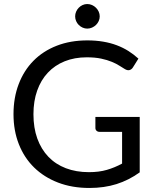

<svg xmlns="http://www.w3.org/2000/svg" viewBox="-20 -925 770 953"><path d="M673.5 -344.5H453.5V-289.5C453.5 -284.2 455.4 -279.7 459.2 -276C463.1 -272.3 468.2 -270.5 474.5 -270.5H586V-113C561.3 -99.7 536.1 -89.2 510.2 -81.8C484.4 -74.2 454.8 -70.5 421.5 -70.5C379.2 -70.5 341 -77 307 -90C273 -103 244.1 -121.9 220.2 -146.8C196.4 -171.6 178.1 -201.8 165.2 -237.2C152.4 -272.8 146 -313 146 -358C146 -401.3 152.2 -440.4 164.5 -475.2C176.8 -510.1 194.5 -539.8 217.5 -564.2C240.5 -588.8 268.3 -607.6 301 -620.8C333.7 -633.9 370.2 -640.5 410.5 -640.5C438.2 -640.5 462.1 -638.3 482.2 -634C502.4 -629.7 519.9 -624.4 534.8 -618.2C549.6 -612.1 562.2 -605.7 572.5 -599C582.8 -592.3 592 -586.7 600 -582C608.3 -577 615.9 -575.4 622.8 -577.2C629.6 -579.1 635.2 -583.3 639.5 -590L667 -634C651.7 -648 635.2 -660.6 617.5 -671.8C599.8 -682.9 580.7 -692.4 560 -700.2C539.3 -708.1 516.8 -714.1 492.5 -718.2C468.2 -722.4 441.8 -724.5 413.5 -724.5C357.5 -724.5 306.8 -715.7 261.5 -698C216.2 -680.3 177.7 -655.4 146 -623.2C114.3 -591.1 89.9 -552.5 72.8 -507.5C55.6 -462.5 47 -412.7 47 -358C47 -304 55.8 -254.5 73.5 -209.5C91.2 -164.5 116.4 -125.9 149.2 -93.8C182.1 -61.6 221.7 -36.6 268 -18.8C314.3 -0.9 366.3 8 424 8C472.7 8 517.4 1.6 558.2 -11.2C599.1 -24.1 637.5 -43.5 673.5 -69.5ZM475 -843.5C475 -851.8 473.3 -859.7 470 -867C466.7 -874.3 462.2 -880.8 456.5 -886.5C450.8 -892.2 444.2 -896.7 436.8 -900C429.2 -903.3 421.3 -905 413 -905C405 -905 397.3 -903.3 390 -900C382.7 -896.7 376.2 -892.2 370.8 -886.5C365.2 -880.8 360.9 -874.3 357.8 -867C354.6 -859.7 353 -851.8 353 -843.5C353 -835.5 354.6 -827.8 357.8 -820.5C360.9 -813.2 365.2 -806.8 370.8 -801.2C376.2 -795.8 382.7 -791.3 390 -788C397.3 -784.7 405 -783 413 -783C421.3 -783 429.2 -784.7 436.8 -788C444.2 -791.3 450.8 -795.8 456.5 -801.2C462.2 -806.8 466.7 -813.2 470 -820.5C473.3 -827.8 475 -835.5 475 -843.5Z"/></svg>

Font: LatoLatin
Style: Regular
Weight: 400
Designer: Lukasz Dziedzic with Adam Twardoch and Botio Nikoltchev
Foundry: tyPoland Lukasz Dziedzic
Version: Version 2.015; 2015-08-06; http://www.latofonts.com/